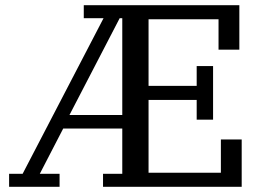

<svg xmlns="http://www.w3.org/2000/svg" viewBox="-20 -718 1008 738"><path d="M15 -50H67L378 -648H302V-698H900V-527H820V-644H551V-388H736V-464H799V-258H736V-334H551V-54H829V-182H909V0H376V-50H450V-224H223L133 -50H209V0H15ZM247 -276H450V-648H440Z"/></svg>

Font: IBM Plex Serif Text
Style: Regular
Weight: 450
Designer: Mike Abbink, Paul van der Laan, Pieter van Rosmalen
Foundry: Bold Monday
Version: Version 3.001